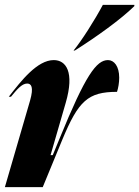

<svg xmlns="http://www.w3.org/2000/svg" viewBox="-27 -766 570 786"><path d="M96 -354 -7 0H148L228 -194C294 -353 333 -390 452 -390C457 -405 461 -427 461 -448C461 -495 440 -520 415 -520C368 -520 323 -459 217 -199L189 -131H180L242 -345C279 -472 243 -520 193 -520C126 -520 60 -436 9 -370H18C41 -398 62 -424 84 -424C101 -424 112 -410 96 -354ZM274 -559H279C368 -615 468 -687 523 -741V-746H394C361 -684 307 -599 274 -559Z"/></svg>

Font: Nyght Serif Bold Italic
Style: Regular
Weight: 700
Italic angle: -16°
Designer: Maksym Kobuzan
Version: Version 0.410;Glyphs 3.1.2 (3151)